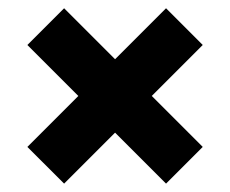

<svg xmlns="http://www.w3.org/2000/svg" viewBox="-20 -592 554 463"><path d="M168.9 -360.6 46 -483.5 134.6 -572.1 257.5 -449.2 380.4 -572.1 468.9 -483.5 346 -360.6 468.9 -237.7 380.4 -149.2 257.5 -272.1 134.6 -149.2 46 -237.7Z"/></svg>

Font: Aspekta Variable
Style: Regular
Weight: 400
Designer: Ivo Dolenc
Version: Version 2.100